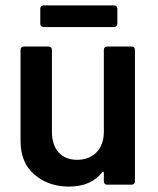

<svg xmlns="http://www.w3.org/2000/svg" viewBox="-20 -683 584 710"><path d="M364 -195C364 -132 325 -92 265 -92C206 -92 172 -132 172 -195V-499C172 -506 167 -511 160 -511H68C61 -511 56 -506 56 -499V-162C56 -108 73 -66 108 -37C142 -8 184 7 235 7C290 7 331 -11 358 -46C359 -47 360 -48 361 -48C362 -48 364 -48 364 -44V-12C364 -5 369 0 376 0H467C474 0 479 -5 479 -12V-499C479 -506 474 -511 467 -511H376C369 -511 364 -506 364 -499ZM402 -583C409 -583 414 -588 414 -595V-651C414 -658 409 -663 402 -663H141C134 -663 129 -658 129 -651V-595C129 -588 134 -583 141 -583Z"/></svg>

Font: Barlow SemiBold Numbers
Style: Regular
Weight: 600
Designer: Jeremy Tribby
Foundry: Tribby Type
Version: Version 1.408